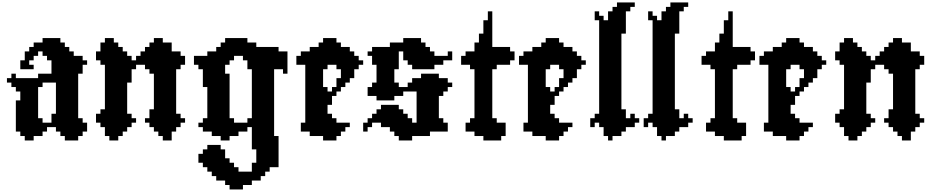

<svg xmlns="http://www.w3.org/2000/svg" viewBox="-20 -1091 7469 1540"><path d="M464.3 -750V-785.7H321.4V-750H250V-714.3H214.3V-678.6H178.6V-607.1H142.9V-535.7H250V-571.4H214.3V-607.1H250V-642.9H285.7V-678.6H321.4V-642.9H357.1V-607.1H392.9V-500H285.7V-464.3H107.1V-500H71.4V-464.3H35.7V-428.6H71.4V-392.9H107.1V-357.1H142.9V-285.7H107.1V-35.7H142.9V0H178.6V35.7H250V0H321.4V-35.7H357.1V-71.4H428.6V-35.7H464.3V0H500V35.7H607.1V0H642.9V-35.7H678.6V-107.1H642.9V-142.9H607.1V-500H642.9V-571.4H678.6V-607.1H642.9V-642.9H571.4V-678.6H535.7V-714.3H500V-750ZM428.6 -428.6V-178.6H392.9V-107.1H321.4V-142.9H285.7V-392.9H321.4V-428.6Z M857.1 0V35.7H928.6V0H964.3V-35.7H1000V-71.4H1035.7V-107.1H1071.4V-142.9H1035.7V-178.6H1000V-428.6H1035.7V-535.7H1071.4V-571.4H1142.9V-535.7H1178.6V-500H1214.3V-214.3H1178.6V-142.9H1142.9V-107.1H1178.6V-71.4H1214.3V-35.7H1250V0H1285.7V35.7H1357.1V-35.7H1392.9V-71.4H1428.6V-107.1H1464.3V-142.9H1428.6V-178.6H1392.9V-535.7H1428.6V-571.4H1464.3V-642.9H1428.6V-678.6H1357.1V-750H1285.7V-785.7H1214.3V-750H1178.6V-714.3H1142.9V-678.6H1107.1V-642.9H1071.4V-607.1H1035.7V-642.9H1000V-678.6H964.3V-714.3H928.6V-750H892.9V-785.7H821.4V-750H785.7V-678.6H750V-607.1H785.7V-571.4H821.4V-214.3H785.7V-178.6H750V-107.1H785.7V-71.4H821.4V0Z M2214.3 -714.3H2035.7V-750H1964.3V-785.7H1785.7V-750H1750V-714.3H1714.3V-678.6H1642.9V-642.9H1535.7V-571.4H1571.4V-535.7H1607.1V-392.9H1642.9V-142.9H1607.1V-107.1H1571.4V-71.4H1607.1V-35.7H1678.6V0H1750V35.7H1821.4V0H1892.9V-35.7H1964.3V-71.4H2000V107.1H2035.7V214.3H2000V285.7H1892.9V250H1857.1V214.3H1821.4V178.6H1785.7V107.1H1750V71.4H1642.9V107.1H1607.1V142.9H1571.4V214.3H1607.1V250H1642.9V285.7H1678.6V321.4H1714.3V357.1H1785.7V392.9H1821.4V428.6H1928.6V392.9H2000V357.1H2071.4V321.4H2107.1V285.7H2142.9V250H2214.3V0H2178.6V-535.7H2250V-500H2285.7V-678.6H2214.3ZM2000 -142.9H1964.3V-107.1H1857.1V-142.9H1821.4V-500H1785.7V-571.4H1821.4V-607.1H1857.1V-642.9H1928.6V-607.1H1964.3V-535.7H2000Z M2392.9 -107.1V-35.7H2464.3V0H2571.4V35.7H2678.6V0H2714.3V-35.7H2750V-71.4H2785.7V-107.1H2678.6V-142.9H2642.9V-178.6H2607.1V-250H2642.9V-321.4H2678.6V-357.1H2714.3V-392.9H2750V-428.6H2785.7V-464.3H2821.4V-535.7H2857.1V-571.4H2892.9V-607.1H2857.1V-642.9H2821.4V-678.6H2785.7V-714.3H2714.3V-750H2678.6V-785.7H2571.4V-750H2535.7V-714.3H2464.3V-678.6H2392.9V-642.9H2357.1V-571.4H2428.6V-107.1ZM2607.1 -357.1V-392.9H2571.4V-535.7H2607.1V-571.4H2678.6V-535.7H2714.3V-464.3H2678.6V-392.9H2642.9V-357.1Z M3035.7 -107.1V-71.4H3107.1V-35.7H3142.9V0H3178.6V35.7H3285.7V0H3428.6V-35.7H3571.4V-107.1H3535.7V-142.9H3500V-321.4H3535.7V-357.1H3571.4V-392.9H3607.1V-428.6H3571.4V-464.3H3500V-500H3357.1V-464.3H3285.7V-428.6H3250V-392.9H3178.6V-428.6H3142.9V-535.7H3178.6V-678.6H3214.3V-607.1H3250V-571.4H3285.7V-535.7H3464.3V-571.4H3535.7V-607.1H3607.1V-678.6H3571.4V-642.9H3464.3V-678.6H3428.6V-714.3H3392.9V-750H3357.1V-785.7H3214.3V-750H3107.1V-714.3H2964.3V-678.6H2928.6V-642.9H2964.3V-571.4H3000V-428.6H2964.3V-392.9H2928.6V-321.4H3000V-285.7H3142.9V-321.4H3214.3V-357.1H3321.4V-107.1H3285.7V-142.9H3250V-178.6H3214.3V-214.3H3178.6V-250H3035.7V-214.3H3000V-178.6H2964.3V-142.9H2928.6V-107.1H2892.9V-35.7H2928.6V-71.4H2964.3V-107.1Z M3750 -107.1H3714.3V-35.7H3785.7V0H3857.1V35.7H4000V0H4035.7V-107.1H3964.3V-142.9H3928.6V-535.7H3964.3V-571.4H4071.4V-607.1H4107.1V-678.6H4071.4V-714.3H3928.6V-1000H3892.9V-928.6H3857.1V-821.4H3821.4V-750H3785.7V-678.6H3714.3V-642.9H3678.6V-571.4H3750V-535.7H3785.7V-142.9H3750Z M4178.6 -107.1V-35.7H4250V0H4357.1V35.7H4464.3V0H4500V-35.7H4535.7V-71.4H4571.4V-107.1H4464.3V-142.9H4428.6V-178.6H4392.9V-250H4428.6V-321.4H4464.3V-357.1H4500V-392.9H4535.7V-428.6H4571.4V-464.3H4607.1V-535.7H4642.9V-571.4H4678.6V-607.1H4642.9V-642.9H4607.1V-678.6H4571.4V-714.3H4500V-750H4464.3V-785.7H4357.1V-750H4321.4V-714.3H4250V-678.6H4178.6V-642.9H4142.9V-571.4H4214.3V-107.1ZM4392.9 -357.1V-392.9H4357.1V-535.7H4392.9V-571.4H4464.3V-535.7H4500V-464.3H4464.3V-392.9H4428.6V-357.1Z M4857.1 0V35.7H4892.9V0H4964.3V-35.7H5000V-71.4H5071.4V-107.1H5107.1V-142.9H5071.4V-178.6H5035.7V-142.9H5000V-214.3H4964.3V-821.4H5000V-1000H5035.7V-1035.7H5071.4V-1071.4H4928.6V-1035.7H4892.9V-1000H4857.1V-928.6H4821.4V-964.3H4785.7V-1000H4750V-928.6H4785.7V-178.6H4750V-142.9H4714.3V-71.4H4750V-107.1H4785.7V-71.4H4821.4V0Z M5285.7 0V35.7H5321.4V0H5392.9V-35.7H5428.6V-71.4H5500V-107.1H5535.7V-142.9H5500V-178.6H5464.3V-142.9H5428.6V-214.3H5392.9V-821.4H5428.6V-1000H5464.3V-1035.7H5500V-1071.4H5357.1V-1035.7H5321.4V-1000H5285.7V-928.6H5250V-964.3H5214.3V-1000H5178.6V-928.6H5214.3V-178.6H5178.6V-142.9H5142.9V-71.4H5178.6V-107.1H5214.3V-71.4H5250V0Z M5678.6 -107.1H5642.9V-35.7H5714.3V0H5785.7V35.7H5928.6V0H5964.3V-107.1H5892.9V-142.9H5857.1V-535.7H5892.9V-571.4H6000V-607.1H6035.7V-678.6H6000V-714.3H5857.1V-1000H5821.4V-928.6H5785.7V-821.4H5750V-750H5714.3V-678.6H5642.9V-642.9H5607.1V-571.4H5678.6V-535.7H5714.3V-142.9H5678.6Z M6107.1 -107.1V-35.7H6178.6V0H6285.7V35.7H6392.9V0H6428.6V-35.7H6464.3V-71.4H6500V-107.1H6392.9V-142.9H6357.1V-178.6H6321.4V-250H6357.1V-321.4H6392.9V-357.1H6428.6V-392.9H6464.3V-428.6H6500V-464.3H6535.7V-535.7H6571.4V-571.4H6607.1V-607.1H6571.4V-642.9H6535.7V-678.6H6500V-714.3H6428.6V-750H6392.9V-785.7H6285.7V-750H6250V-714.3H6178.6V-678.6H6107.1V-642.9H6071.4V-571.4H6142.9V-107.1ZM6321.4 -357.1V-392.9H6285.7V-535.7H6321.4V-571.4H6392.9V-535.7H6428.6V-464.3H6392.9V-392.9H6357.1V-357.1Z M6785.7 0V35.7H6857.1V0H6892.9V-35.7H6928.6V-71.4H6964.3V-107.1H7000V-142.9H6964.3V-178.6H6928.6V-428.6H6964.3V-535.7H7000V-571.4H7071.4V-535.7H7107.1V-500H7142.9V-214.3H7107.1V-142.9H7071.4V-107.1H7107.1V-71.4H7142.9V-35.7H7178.6V0H7214.3V35.7H7285.7V-35.7H7321.4V-71.4H7357.1V-107.1H7392.9V-142.9H7357.1V-178.6H7321.4V-535.7H7357.1V-571.4H7392.9V-642.9H7357.1V-678.6H7285.7V-750H7214.3V-785.7H7142.9V-750H7107.1V-714.3H7071.4V-678.6H7035.7V-642.9H7000V-607.1H6964.3V-642.9H6928.6V-678.6H6892.9V-714.3H6857.1V-750H6821.4V-785.7H6750V-750H6714.3V-678.6H6678.6V-607.1H6714.3V-571.4H6750V-214.3H6714.3V-178.6H6678.6V-107.1H6714.3V-71.4H6750V0Z"/></svg>

Font: Gossip High Pixel
Style: Regular
Weight: 500
Width: 7
Designer: Deborah Khodanovich
Version: Version 1.001;Glyphs 3.3.1 (3343)